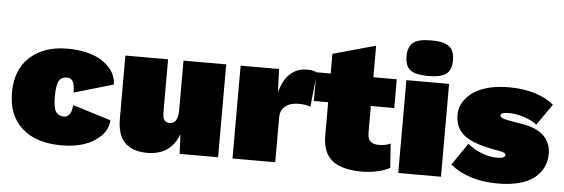

<svg xmlns="http://www.w3.org/2000/svg" viewBox="-48 -872 3024 1030"><g transform="rotate(5 1464.0 -357.0)"><path d="M296.9 -509.8Q350.1 -509.8 394.5 -499.8Q439 -489.7 469 -473.1Q499 -456.5 520 -434.6Q541 -412.6 550.8 -388.7Q560.5 -364.7 561 -339.8L349.1 -277.8Q349.1 -318.4 339.6 -336.7Q330.1 -355 307.1 -355Q276.4 -355 263.7 -331.5Q251 -308.1 251 -247.1Q251 -187.5 265.4 -166.3Q279.8 -145 308.1 -145Q348.6 -145 353 -210.9L559.1 -147Q556.6 -81.5 488 -35.9Q419.4 9.8 309.1 9.8Q172.4 9.8 96.2 -58.1Q20 -126 20 -250Q20 -372.6 95.2 -441.2Q170.4 -509.8 296.9 -509.8Z M771 9.8Q690.9 9.8 649.9 -31.5Q608.9 -72.8 608.9 -162.1V-500H838.9V-214.8Q838.9 -186 848.1 -173.1Q857.4 -160.2 877 -160.2Q921.9 -160.2 921.9 -234.9V-500H1151.9V0H944.8L939.9 -106Q897 9.8 771 9.8Z M1229.5 0V-500H1436.5L1441.4 -375Q1477.5 -509.8 1588.4 -509.8Q1624 -509.8 1640.6 -498L1621.6 -313Q1596.2 -323.2 1558.6 -323.2Q1512.7 -323.2 1486.1 -302Q1459.5 -280.8 1459.5 -240.2V0Z M2070.3 -500V-345.2H1944.3V-204.1Q1944.3 -170.4 1958.7 -155.8Q1973.1 -141.1 2004.4 -141.1Q2041.5 -141.1 2067.4 -153.8L2077.1 -23.9Q2052.2 -8.8 2009.8 0.5Q1967.3 9.8 1928.2 9.8Q1819.8 9.8 1767.1 -31.7Q1714.4 -73.2 1714.4 -168V-345.2H1637.2V-500H1714.4V-606L1944.3 -669.9V-500Z M2333.5 -554Q2305.2 -532.2 2236.8 -532.2Q2168.5 -532.2 2140.1 -554Q2111.8 -575.7 2111.8 -627.9Q2111.8 -680.2 2140.4 -702.1Q2168.9 -724.1 2236.8 -724.1Q2304.7 -724.1 2333.3 -702.1Q2361.8 -680.2 2361.8 -627.9Q2361.8 -575.7 2333.5 -554ZM2352.1 -500V0H2122.1V-500Z M2659.7 9.8Q2500 9.8 2401.9 -69.8L2483.4 -189Q2512.2 -163.6 2556.2 -145.8Q2600.1 -127.9 2642.6 -127.9Q2686.5 -127.9 2686.5 -146Q2686.5 -153.3 2678.7 -157.5Q2670.9 -161.6 2646.5 -166L2610.8 -172.9Q2502.9 -193.4 2457.3 -232.2Q2411.6 -271 2411.6 -337.9Q2411.6 -363.3 2420.7 -387.2Q2429.7 -411.1 2450.2 -433.6Q2470.7 -456.1 2500.5 -472.9Q2530.3 -489.7 2575.4 -499.8Q2620.6 -509.8 2675.8 -509.8Q2752.4 -509.8 2814.7 -490.5Q2877 -471.2 2916.5 -437L2837.4 -323.2Q2809.1 -344.7 2766.1 -358.4Q2723.1 -372.1 2686.5 -372.1Q2641.6 -372.1 2641.6 -356Q2641.6 -348.1 2652.1 -342.5Q2662.6 -336.9 2690.4 -332L2761.7 -319.8Q2840.8 -306.6 2879.2 -268.6Q2917.5 -230.5 2917.5 -171.9Q2917.5 -133.8 2902.6 -101.8Q2887.7 -69.8 2857.7 -44.4Q2827.6 -19 2776.9 -4.6Q2726.1 9.8 2659.7 9.8Z"/></g></svg>

Font: Work Sans Black
Style: Regular
Weight: 900
Designer: Wei Huang
Foundry: Wei Huang
Version: Version 2.012